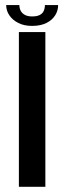

<svg xmlns="http://www.w3.org/2000/svg" viewBox="-20 -716 266 736"><path d="M52.4 0H153.9V-593H52.4ZM103.1 -616.7Q135.6 -616.7 157.8 -627.9Q180 -639 191.4 -657.1Q202.8 -675.1 202.8 -696.5H152.1Q152.1 -684.2 147.7 -674.3Q143.3 -664.3 132.6 -658.7Q121.9 -653 103.1 -653Q86.2 -653 75.5 -658.8Q64.8 -664.6 59.5 -674.3Q54.3 -684 54.3 -696.5H3.7Q3.7 -675.1 16 -657.1Q28.2 -639 50.3 -627.9Q72.4 -616.7 103.1 -616.7Z"/></svg>

Font: Anybody Thin
Style: Regular
Weight: 100
Designer: Tyler Finck
Foundry: Etcetera Type Company
Version: Version 1.114;gftools[0.9.25]